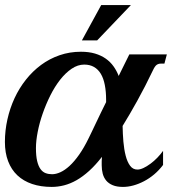

<svg xmlns="http://www.w3.org/2000/svg" viewBox="-22 -736 758 767"><path d="M526.9 -58.6Q538.1 -58.6 551.8 -65.2Q565.4 -71.8 579.6 -82.3Q593.8 -92.8 606.7 -106.2Q619.6 -119.6 629.4 -133.3V-77.1Q613.3 -55.7 593.8 -39.3Q574.2 -22.9 553.2 -12Q532.2 -1 510.7 4.9Q489.3 10.7 469.2 10.7Q444.8 10.7 428.5 3.9Q412.1 -2.9 402.3 -14.6Q392.6 -26.4 388.4 -42Q384.3 -57.6 384.3 -75.7Q384.3 -83.5 384.3 -92Q384.3 -100.6 385.3 -109.4Q359.4 -76.2 334 -53.2Q308.6 -30.3 283.7 -16.1Q258.8 -2 233.9 4.4Q209 10.7 184.6 10.7Q141.1 10.7 106.4 -1Q71.8 -12.7 47.6 -35.4Q23.4 -58.1 10.5 -91.8Q-2.4 -125.5 -2.4 -168.9Q-2.4 -214.4 7.6 -259Q17.6 -303.7 36.1 -343.8Q54.7 -383.8 81.5 -417.7Q108.4 -451.7 142.1 -476.6Q175.8 -501.5 216.1 -515.4Q256.3 -529.3 301.3 -529.3Q333 -529.3 357.7 -522Q382.3 -514.6 400.6 -501.7Q418.9 -488.8 431.6 -470.9Q444.3 -453.1 452.1 -432.6Q464.4 -457 475.1 -479.2Q485.8 -501.5 494.6 -518.6H644.5L634.8 -481.9H621.1Q610.8 -481.9 603.8 -476.8Q596.7 -471.7 589.4 -456.1Q557.6 -389.6 526.6 -333.7Q495.6 -277.8 467.8 -232.9Q468.3 -201.2 470.9 -170.2Q473.6 -139.2 480 -114.3Q486.3 -89.4 497.6 -74Q508.8 -58.6 526.9 -58.6ZM401.9 -336.9Q401.9 -370.1 396.7 -396.5Q391.6 -422.9 380.9 -440.9Q370.1 -459 353.5 -468.5Q336.9 -478 314.5 -478Q288.6 -478 264.2 -461.4Q239.7 -444.8 218.3 -417.5Q196.8 -390.1 179.2 -355Q161.6 -319.8 148.7 -282.7Q135.7 -245.6 128.7 -209.5Q121.6 -173.3 121.6 -144.5Q121.6 -112.8 126.5 -92.5Q131.3 -72.3 139.9 -60.5Q148.4 -48.8 160.2 -44.4Q171.9 -40 186 -40Q201.7 -40 219.5 -48.1Q237.3 -56.2 256.1 -73.5Q274.9 -90.8 294.2 -118.2Q313.5 -145.5 332.5 -184.6Q338.4 -196.3 345.9 -212.2Q353.5 -228 362.3 -246.6Q371.1 -265.1 381.1 -285.9Q391.1 -306.6 401.9 -328.1ZM382.3 -715.8H501L366.2 -574.7H305.2Z"/></svg>

Font: Arian AMU Serif
Style: Bold Italic
Weight: 700
Italic angle: -15°
Designer: Ruben Hakobyan (Tarumian)
Foundry: Ruben Hakobyan (Tarumian)
Version: Version 1.002